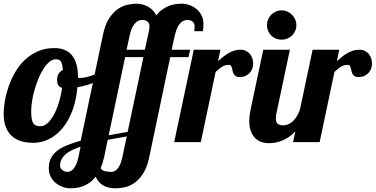

<svg xmlns="http://www.w3.org/2000/svg" viewBox="-34 -769 2033 1039"><path d="M562 -379.9Q532.7 -349.1 486.3 -327.6Q439.9 -306.2 384.8 -296.9Q378.9 -227.5 358.2 -171.9Q337.4 -116.2 305.7 -77.1Q273.9 -38.1 232.9 -17.1Q191.9 3.9 146 3.9Q111.3 3.9 81.8 -4.6Q52.2 -13.2 31 -32Q9.8 -50.8 -2.2 -80.8Q-14.2 -110.8 -14.2 -153.8Q-14.2 -183.1 -8.1 -220.5Q-2 -257.8 11.5 -297.4Q24.9 -336.9 46.1 -374.8Q67.4 -412.6 97.9 -442.4Q128.4 -472.2 168.5 -490.5Q208.5 -508.8 259.8 -508.8Q388.2 -508.8 388.2 -349.1V-348.1Q390.6 -347.2 392.8 -347.2Q395 -347.2 398.9 -347.2Q416.5 -347.2 436.8 -352.3Q457 -357.4 477.5 -365.7Q498 -374 517.6 -385Q537.1 -396 553.2 -407.2ZM301.8 -293.9Q286.1 -297.9 280.5 -309.3Q274.9 -320.8 274.9 -335.9Q274.9 -356.9 283.4 -370.4Q292 -383.8 306.2 -390.1Q305.2 -406.2 302.7 -417.2Q300.3 -428.2 295.9 -435.3Q291.5 -442.4 284.9 -445.3Q278.3 -448.2 268.1 -448.2Q250 -448.2 233.4 -434.3Q216.8 -420.4 201.9 -397.5Q187 -374.5 174.6 -345Q162.1 -315.4 153.3 -284.2Q144.5 -252.9 139.6 -222.4Q134.8 -191.9 134.8 -167Q134.8 -142.1 137.5 -126.5Q140.1 -110.8 146.2 -101.8Q152.3 -92.8 162.1 -89.4Q171.9 -85.9 186 -85.9Q204.1 -85.9 222.4 -102.1Q240.7 -118.2 256.3 -146Q272 -173.8 283.9 -211.9Q295.9 -250 301.8 -293.9Z M887.2 -460 773.9 80.1Q763.2 133.8 742.4 167Q721.7 200.2 696.3 218.8Q670.9 237.3 643.6 243.7Q616.2 250 591.8 250Q548.8 250 522.5 233.2Q496.1 216.3 483.9 187Q469.2 206.1 452.4 218.3Q435.5 230.5 418 237.5Q400.4 244.6 382.6 247.3Q364.7 250 348.1 250Q325.7 250 304.4 242.2Q283.2 234.4 266.6 220.2Q250 206.1 240 186.3Q230 166.5 230 142.1Q230 107.4 243.4 83.7Q256.8 60.1 280.3 43.2Q303.7 26.4 335.2 14.6Q366.7 2.9 402.8 -7.8L522.9 -579.1Q533.7 -632.8 554.4 -666Q575.2 -699.2 600.6 -717.8Q626 -736.3 653.3 -742.7Q680.7 -749 705.1 -749Q721.7 -749 738 -744.6Q754.4 -740.2 768.3 -732.2Q782.2 -724.1 793.5 -712.4Q804.7 -700.7 812 -686Q827.1 -705.1 844.2 -717.3Q861.3 -729.5 878.9 -736.6Q896.5 -743.7 914.3 -746.3Q932.1 -749 948.7 -749Q971.2 -749 992.4 -741.2Q1013.7 -733.4 1030.3 -719.2Q1046.9 -705.1 1056.9 -685.3Q1066.9 -665.5 1066.9 -641.1Q1066.9 -617.7 1064 -600.1H1017.1Q1018.1 -608.4 1018.6 -614.3Q1019 -620.1 1019 -627Q1019 -644 1007.6 -652.6Q996.1 -661.1 981 -661.1Q972.7 -661.1 963.4 -658.2Q954.1 -655.3 944.8 -646.7Q935.5 -638.2 927.2 -622.6Q918.9 -606.9 913.1 -582L895 -500H995.1L985.8 -460ZM742.2 -460H643.1L554.2 -37.1L656.7 -55.2ZM651.9 -30.8 548.8 -12.2 529.8 80.1Q525.9 97.2 521 112.8Q516.1 128.4 510.7 141.1Q517.6 153.3 533 157.2Q548.3 161.1 568.8 161.1Q576.7 161.1 585 157.5Q593.3 153.8 601.3 144.8Q609.4 135.7 616.2 120.6Q623 105.5 627.9 83ZM767.1 -579.1 772.9 -605Q773.9 -610.8 774.4 -616Q774.9 -621.1 774.9 -627Q774.9 -644 763.4 -652.6Q752 -661.1 736.8 -661.1Q728.5 -661.1 719.2 -658.2Q710 -655.3 700.7 -646.7Q691.4 -638.2 683.1 -622.6Q674.8 -606.9 668.9 -582L650.9 -500H750ZM401.9 24.9Q378.4 32.7 358.2 42.2Q337.9 51.8 323 64.2Q308.1 76.7 299.6 92.3Q291 107.9 291 127.9Q291 133.8 293.9 139.6Q296.9 145.5 302.2 150.1Q307.6 154.8 314.9 158Q322.3 161.1 331.1 161.1Q338.9 161.1 347.2 157.5Q355.5 153.8 363.5 144.8Q371.6 135.7 378.4 120.6Q385.3 105.5 390.1 83Z M908.7 0 1014.6 -500H1158.7L1146 -438Q1159.2 -449.7 1172.9 -460.9Q1186.5 -472.2 1201.4 -480.7Q1216.3 -489.3 1232.4 -494.6Q1248.5 -500 1266.6 -500Q1283.7 -500 1296.6 -493.7Q1309.6 -487.3 1318.4 -477.1Q1327.1 -466.8 1331.5 -453.1Q1335.9 -439.5 1335.9 -424.8Q1335.9 -411.6 1331.5 -398.7Q1327.1 -385.7 1318.1 -375.5Q1309.1 -365.2 1295.4 -358.6Q1281.7 -352.1 1263.7 -352.1Q1249.5 -352.1 1241.9 -356.9Q1234.4 -361.8 1230.5 -369.1Q1226.6 -376.5 1224.9 -385Q1223.1 -393.6 1221.2 -400.9Q1219.2 -408.2 1216.1 -413.1Q1212.9 -418 1205.6 -418Q1182.6 -418 1167 -407.5Q1151.4 -397 1132.8 -379.9L1052.7 0Z M1569.8 -632.8Q1569.8 -616.2 1563.5 -601.8Q1557.1 -587.4 1546.1 -576.9Q1535.2 -566.4 1520.8 -560.3Q1506.3 -554.2 1489.7 -554.2Q1473.1 -554.2 1458.7 -560.3Q1444.3 -566.4 1433.6 -576.9Q1422.9 -587.4 1416.7 -601.8Q1410.6 -616.2 1410.6 -632.8Q1410.6 -649.4 1416.7 -663.8Q1422.9 -678.2 1433.6 -689.2Q1444.3 -700.2 1458.7 -706.5Q1473.1 -712.9 1489.7 -712.9Q1506.3 -712.9 1520.8 -706.5Q1535.2 -700.2 1546.1 -689.2Q1557.1 -678.2 1563.5 -663.8Q1569.8 -649.4 1569.8 -632.8ZM1631.8 -179.2Q1617.7 -138.7 1600.3 -108.9Q1583 -79.1 1564.2 -58.6Q1545.4 -38.1 1525.6 -25.4Q1505.9 -12.7 1487.3 -5.9Q1468.8 1 1451.9 3.4Q1435.1 5.9 1421.9 5.9Q1399.4 5.9 1379.9 -1Q1360.4 -7.8 1345.9 -22.5Q1331.5 -37.1 1323.2 -59.6Q1314.9 -82 1314.9 -113.8Q1314.9 -127.4 1316.9 -143.8Q1318.8 -160.2 1322.8 -179.2L1390.6 -500H1534.7L1462.9 -160.2Q1460.4 -151.9 1459.7 -143.8Q1459 -135.7 1459 -127.9Q1459 -106.9 1468.8 -98.9Q1478.5 -90.8 1499.5 -90.8Q1514.2 -90.8 1528.1 -97.4Q1542 -104 1553.7 -115.7Q1565.4 -127.4 1574.7 -143.8Q1584 -160.2 1589.8 -179.2Z M1551.8 0 1657.7 -500H1801.8L1789.1 -438Q1802.2 -449.7 1815.9 -460.9Q1829.6 -472.2 1844.5 -480.7Q1859.4 -489.3 1875.5 -494.6Q1891.6 -500 1909.7 -500Q1926.8 -500 1939.7 -493.7Q1952.6 -487.3 1961.4 -477.1Q1970.2 -466.8 1974.6 -453.1Q1979 -439.5 1979 -424.8Q1979 -411.6 1974.6 -398.7Q1970.2 -385.7 1961.2 -375.5Q1952.1 -365.2 1938.5 -358.6Q1924.8 -352.1 1906.7 -352.1Q1892.6 -352.1 1885 -356.9Q1877.4 -361.8 1873.5 -369.1Q1869.6 -376.5 1867.9 -385Q1866.2 -393.6 1864.3 -400.9Q1862.3 -408.2 1859.1 -413.1Q1856 -418 1848.6 -418Q1825.7 -418 1810.1 -407.5Q1794.4 -397 1775.9 -379.9L1695.8 0Z"/></svg>

Font: Lobster
Style: Regular
Weight: 400
Designer: Pablo Impallari
Foundry: Pablo Impallari
Version: Version 1.007; ttfautohint (v1.1) -l 8 -r 50 -G 50 -x 14 -D 